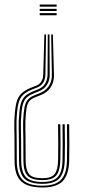

<svg xmlns="http://www.w3.org/2000/svg" viewBox="-20 -620 411 846"><path d="M183 -468 180 -291.8Q179.8 -271 170.5 -256.2Q161.2 -241.5 145 -235L122.8 -226.2Q95.2 -215.2 80.8 -201Q66.2 -186.8 60.4 -160.5Q54.5 -134.2 52.8 -86.8Q52.5 -73.5 52.8 -57Q53 -40.5 53.5 -7.4Q54 25.8 54 88.8Q54.2 147 80.1 172.6Q106 198.2 167.2 198.2Q223.5 198.2 248.5 172.5Q273.5 146.8 275 88.5Q275.8 52.8 275.8 15.9Q275.8 -21 275 -72.5H284.8Q285.5 -21 285.6 15.9Q285.8 52.8 284.8 88.8Q283 151.2 255.4 178.8Q227.8 206.2 167.2 206.2Q124 206.2 96.9 194.4Q69.8 182.5 57 156.6Q44.2 130.8 44.2 88.8Q44.2 25.5 43.8 -7.5Q43.2 -40.5 43 -57Q42.8 -73.5 43.2 -87Q45.2 -136.8 51.6 -164.5Q58 -192.2 73.8 -207.5Q89.5 -222.8 119 -234.5L141 -243.2Q154.8 -248.5 162.4 -261.1Q170 -273.8 170.5 -291.8L175.5 -468ZM213 -468 217.8 -291.8Q218.5 -270.5 212 -252.9Q205.5 -235.2 192.4 -222.1Q179.2 -209 159.8 -201.2L137.5 -192.5Q119.8 -185.8 110.4 -175.6Q101 -165.5 97.2 -144.8Q93.5 -124 92 -85.5Q91.5 -73 91.8 -57Q92 -41 92.5 -8Q93 25 93 88.8Q93.5 130 108.4 147.6Q123.2 165.2 167.2 165.2Q206.2 165.2 220.5 147.4Q234.8 129.5 236 87.2Q236.5 52.5 236.6 16Q236.8 -20.5 235.8 -72.5H245.8Q246.5 -20.5 246.6 16Q246.8 52.5 245.8 87.5Q244.2 133.8 227.4 153.6Q210.5 173.5 167.2 173.5Q119 173.5 101.2 153.9Q83.5 134.2 83.2 88.8Q83.2 25.2 82.8 -7.8Q82.2 -40.8 81.9 -56.9Q81.5 -73 82 -85.8Q83.8 -126.5 88.2 -148.5Q92.8 -170.5 103.4 -181.8Q114 -193 133.8 -201L156 -210Q173.5 -217 185.2 -228.8Q197 -240.5 202.9 -256.4Q208.8 -272.2 208.5 -291.8L205.5 -468ZM198 -468 199 -291.8Q199.2 -265.2 187.1 -246.4Q175 -227.5 152.2 -218.2L130.2 -209.2Q107.5 -200.2 95.6 -188Q83.8 -175.8 78.9 -152.4Q74 -129 72.2 -86Q72 -73 72.2 -56.9Q72.5 -40.8 73 -7.6Q73.5 25.5 73.5 88.8Q73.8 138.8 94.4 160.2Q115 181.8 167.2 181.8Q214.8 181.8 234.5 160.1Q254.2 138.5 255.5 88Q256 53 256.1 16.2Q256.2 -20.5 255.5 -72.5H265.2Q266 -21 266.1 15.8Q266.2 52.5 265.2 88.2Q263.5 142.5 241.2 166.2Q219 190 167.2 190Q110.2 190 87.1 166.5Q64 143 63.8 88.8Q63.8 25.2 63.2 -7.8Q62.8 -40.8 62.4 -57Q62 -73.2 62.5 -86.5Q64.5 -131.8 70 -156.5Q75.5 -181.2 88.6 -194.5Q101.8 -207.8 126.5 -217.8L148.5 -226.8Q168 -234.5 178.6 -251.2Q189.2 -268 189.5 -291.8L190.5 -468ZM229.5 -600V-590.5H155V-600ZM229.5 -562.2V-552.8H155V-562.2ZM229.5 -581V-571.5H155V-581Z"/></svg>

Font: Big Shoulders Inline Text ExtraLight
Style: Regular
Weight: 250
Version: Version 2.002